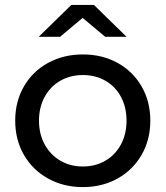

<svg xmlns="http://www.w3.org/2000/svg" viewBox="-20 -757 675 783"><path d="M42 -265Q42 -343 77.5 -404.5Q113 -466 176 -500.5Q239 -535 318 -535Q397 -535 459.5 -500.5Q522 -466 557.5 -404.5Q593 -343 593 -265Q593 -187 557.5 -125.5Q522 -64 459.5 -29Q397 6 318 6Q239 6 176 -29Q113 -64 77.5 -125.5Q42 -187 42 -265ZM496 -265Q496 -320 473 -362.5Q450 -405 409.5 -428Q369 -451 318 -451Q267 -451 226.5 -428Q186 -405 162.5 -362.5Q139 -320 139 -265Q139 -210 162.5 -167.5Q186 -125 226.5 -101.5Q267 -78 318 -78Q369 -78 409.5 -101.5Q450 -125 473 -167.5Q496 -210 496 -265ZM409 -607 317 -684 225 -607H138L271 -737H363L496 -607Z"/></svg>

Font: Montserrat Alternates Medium
Style: Regular
Weight: 500
Designer: Julieta Ulanovsky
Foundry: Julieta Ulanovsky
Version: Version 7.200